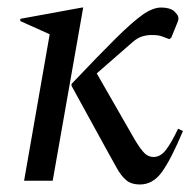

<svg xmlns="http://www.w3.org/2000/svg" viewBox="-20 -480 521 510"><path d="M44 0 112 -389 34 -424V-430L198 -460H201L120 0ZM352 10Q328 10 314.5 -2Q301 -14 290 -34Q279 -54 265 -79L170 -252V-257Q243 -334 287.5 -378Q332 -422 359 -441Q386 -460 408 -460Q420 -460 428.5 -457.5Q437 -455 442 -451Q446 -447 450 -442Q454 -437 454 -430Q454 -428 452 -422L435 -380L430 -376L411 -383Q406 -385 400 -386Q394 -387 380 -387Q371 -387 358.5 -383.5Q346 -380 332 -368L237 -285L338 -109Q353 -84 363.5 -73.5Q374 -63 388 -63Q406 -63 420.5 -81.5Q435 -100 453 -138L466 -132Q434 -56 410 -23Q386 10 352 10Z"/></svg>

Font: Spectral
Style: Italic
Weight: 400
Italic angle: -10°
Designer: Jean-Baptiste Levee
Foundry: Production Type
Version: Version 2.001